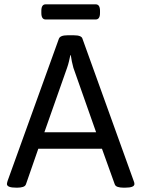

<svg xmlns="http://www.w3.org/2000/svg" viewBox="-20 -865 653 887"><path d="M55 2Q12 2 12 -15Q12 -18 13 -21.5Q14 -25 15 -29L252 -686Q258 -702 292 -702H321Q357 -702 361 -686L598 -28Q601 -21 601 -15Q601 2 558 2H550Q535 2 524 -1.5Q513 -5 510 -14L451 -178H157L100 -14Q97 -5 86 -1.5Q75 2 60 2ZM185 -254H424L319 -552Q315 -566 312 -581Q309 -596 307 -610H305Q302 -596 298.5 -581Q295 -566 290 -552ZM191 -775Q171 -775 171 -805V-815Q171 -845 191 -845H422Q442 -845 442 -815V-805Q442 -775 422 -775Z"/></svg>

Font: Asap
Style: Regular
Weight: 400
Designer: Pablo Cosgaya
Foundry: Omnibus-Type
Version: Version 3.001